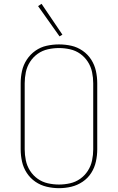

<svg xmlns="http://www.w3.org/2000/svg" viewBox="-20 -975 616 1003"><path d="M288 8Q321 8 352.5 0.5Q384 -7 411.5 -25.5Q439 -44 456.5 -71.5Q474 -99 481 -131Q488 -163 488 -195V-540Q488 -573 481 -604.5Q474 -636 456.5 -663.5Q439 -691 411.5 -710Q384 -729 352.5 -736Q321 -743 288 -743Q256 -743 224 -736Q192 -729 165 -710Q138 -691 120 -663.5Q102 -636 95 -604.5Q88 -573 88 -540V-195Q88 -163 95 -131Q102 -99 120 -71.5Q138 -44 165 -25.5Q192 -7 224 0.5Q256 8 288 8ZM288 -11Q259 -11 230 -17.5Q201 -24 177 -41Q153 -58 137 -83Q121 -108 115 -137Q109 -166 109 -195V-540Q109 -569 115 -598Q121 -627 137 -652Q153 -677 177 -694Q201 -711 230 -717.5Q259 -724 288 -724Q317 -724 346 -717.5Q375 -711 399 -694Q423 -677 439 -652Q455 -627 461 -598Q467 -569 467 -540V-195Q467 -166 461 -137Q455 -108 439 -83Q423 -58 399 -41Q375 -24 346 -17.5Q317 -11 288 -11ZM291 -785 306 -794 197 -955 179 -943Z"/></svg>

Font: Iosevka Sparkle Thin
Style: Regular
Weight: 100
Designer: Belleve Invis
Foundry: Belleve Invis
Version: Version 4.5.0; ttfautohint (v1.8.3)